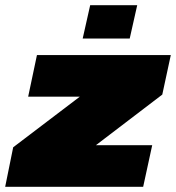

<svg xmlns="http://www.w3.org/2000/svg" viewBox="-37 -723 681 743"><path d="M-17 0 14 -153 272 -349H72L106 -510H624L591 -357L334 -161H552L517 0ZM283 -574 312 -703H494L465 -574Z"/></svg>

Font: Saira Expanded Black
Style: Italic
Weight: 900
Width: 7
Italic angle: -12°
Designer: Hector Gatti with collaboration of the Omnibus-Type team
Foundry: Omnibus-Type
Version: Version 1.101